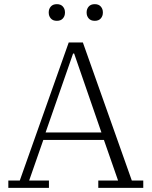

<svg xmlns="http://www.w3.org/2000/svg" viewBox="-20 -902 728 922"><path d="M20 -35H75L310 -698H378L613 -35H668V0H452V-35H547L479 -230H188L120 -35H215V0H20ZM199 -266H467L336 -645H331ZM253 -802Q234 -802 224 -813.5Q214 -825 214 -841V-843Q214 -859 224 -870.5Q234 -882 253 -882Q272 -882 282 -870.5Q292 -859 292 -843V-841Q292 -825 282 -813.5Q272 -802 253 -802ZM435 -802Q416 -802 406 -813.5Q396 -825 396 -841V-843Q396 -859 406 -870.5Q416 -882 435 -882Q454 -882 464 -870.5Q474 -859 474 -843V-841Q474 -825 464 -813.5Q454 -802 435 -802Z"/></svg>

Font: IBM Plex Serif Light
Style: Regular
Weight: 300
Designer: Mike Abbink, Paul van der Laan, Pieter van Rosmalen
Foundry: Bold Monday
Version: Version 3.001